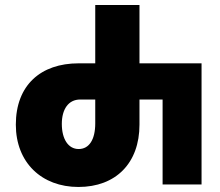

<svg xmlns="http://www.w3.org/2000/svg" viewBox="-20 -734 876 764"><path d="M292 10C441 10 535 -85 535 -238V-338H627V0H782V-482H535V-714H359V-482H293C142 -482 43 -395 43 -238C43 -87 146 10 292 10ZM293 -141C252 -141 226 -180 226 -241C226 -299 252 -338 299 -338H359V-243C359 -179 335 -141 293 -141Z"/></svg>

Font: Noto Sans Georgian Condensed Black
Style: Regular
Weight: 900
Width: 3
Designer: Monotype Design Team, Akaki Razmadze
Foundry: Google LLC
Version: Version 2.005